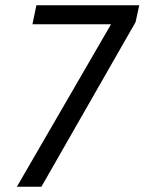

<svg xmlns="http://www.w3.org/2000/svg" viewBox="-20 -708 548 728"><path d="M44 0 401 -616H103L118 -688H508L494 -624L137 0Z"/></svg>

Font: Saira SemiCondensed
Style: Italic
Weight: 400
Width: 4
Italic angle: -12°
Designer: Hector Gatti with collaboration of the Omnibus-Type team
Foundry: Omnibus-Type
Version: Version 1.101